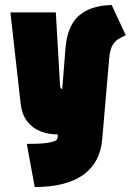

<svg xmlns="http://www.w3.org/2000/svg" viewBox="-20 -551 557 774"><path d="M487 -409 430 -531Q371 -529 331 -509.5Q291 -490 270 -452.5Q249 -415 244 -357L231 -192Q231 -192 230 -192.5Q229 -193 227 -194Q225 -195 223.5 -198Q222 -201 222 -207L205 -501H22L63 -135Q68 -90 89.5 -62Q111 -34 143.5 -21.5Q176 -9 213 -9L212 5Q211 14 198.5 18.5Q186 23 167 25.5Q148 28 127 28.5Q106 29 88 29L120 203Q185 203 234.5 190Q284 177 317.5 152.5Q351 128 369.5 92.5Q388 57 392 11L420 -314Q423 -348 432 -365.5Q441 -383 455 -392Q469 -401 487 -409Z"/></svg>

Font: Advent Pro Black
Style: Regular
Weight: 900
Version: Version 3.000